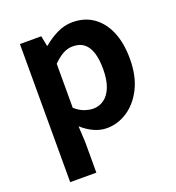

<svg xmlns="http://www.w3.org/2000/svg" viewBox="-141 -686 926 1012"><g transform="rotate(-20 322.0 -180.0)"><path d="M79.3 214.9V-559.8H199L210.4 -501.9H213.2Q248.3 -532.1 290.5 -552.8Q332.7 -573.5 377.8 -573.5Q446.7 -573.5 496 -538.1Q545.4 -502.6 571.5 -439.1Q597.6 -375.6 597.6 -288.9Q597.6 -192.9 563.6 -125Q529.5 -57.1 475.3 -21.7Q421.2 13.8 359.7 13.8Q323.5 13.8 288.4 -2.2Q253.2 -18.1 221.3 -46.8L226 44.4V214.9ZM327.6 -107.4Q361 -107.4 388.1 -126.9Q415.2 -146.4 430.9 -186.2Q446.5 -226.1 446.5 -286.6Q446.5 -340.3 434.9 -377.5Q423.2 -414.6 399.1 -433.9Q375.1 -453.2 335.8 -453.2Q307.5 -453.2 281.2 -439Q255 -424.9 226 -395.7V-148.7Q252.7 -125.3 279 -116.3Q305.2 -107.4 327.6 -107.4Z"/></g></svg>

Font: Shanggu Sans SC VF
Style: Regular
Weight: 250
Designer: GuiWonder
Version: Version 1.021